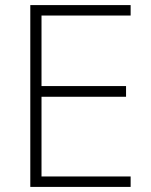

<svg xmlns="http://www.w3.org/2000/svg" viewBox="-20 -734 592 754"><path d="M99 0H493V-41H143V-354H475V-396H143V-673H493V-714H99Z"/></svg>

Font: Kathrein 35 Thin
Style: Regular
Weight: 250
Designer: Lazydogs Typefoundry, based on Open Sans by Ascender Corporation
Foundry: Lazydogs Typefoundry
Version: Version 1.003;PS 001.003;hotconv 1.0.88;makeotf.lib2.5.64775